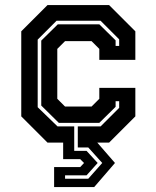

<svg xmlns="http://www.w3.org/2000/svg" viewBox="-20 -560 614 754"><path d="M192.5 174.5V96H295L310 80L295 65H228V0H166.5L63.5 -103V-437L166.5 -540H408.5L511.5 -437V-325H370V-368L339.5 -398.5H235.5L205 -368V-172L235.5 -141.5H339.5L370 -172V-215H511.5V-103L408.5 0H362L431.5 80L350 174.5ZM235.5 142H326.5L381.5 80L326.5 19H285.5V-63.5H375L448 -136.5V-162.5H434V-140.5L370 -77.5H211L142 -145.5V-400.5L207 -464.5H370L434 -401.5V-379.5H448V-405.5L375 -478.5H202L128 -404.5V-139L206 -63.5H271.5V32.5H320L363.5 80L320 128.5H235.5Z"/></svg>

Font: Tourney Thin
Style: Bold
Weight: 700
Version: Version 1.015